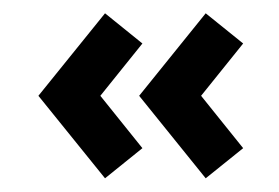

<svg xmlns="http://www.w3.org/2000/svg" viewBox="-20 -484 411 283"><path d="M283.2 -221.2 185.1 -342.8 283.2 -464.4 338.4 -419.9 276.4 -342.8 338.4 -265.6ZM134.8 -221.2 36.6 -342.8 134.8 -464.4 189.9 -419.9 127.9 -342.8 189.9 -265.6Z"/></svg>

Font: Greenwashing Machine
Style: Regular
Weight: 400
Designer: Tup Wanders
Foundry: Free font, DO NOT SELL
Version: Version 1.00;August 10, 2023;FontCreator 11.5.0.2430 64-bit